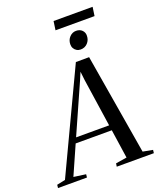

<svg xmlns="http://www.w3.org/2000/svg" viewBox="-253 -1166 1059 1278"><g transform="rotate(-20 276.0 -527.5)"><path d="M-68 0 -65.5 -22.5 -6 -35 330.5 -747.5 424.5 -748 544 -35.5 613.5 -22.5 611 0H348L351.5 -22.5L430 -35L400 -239H144L53.5 -34.5L139.5 -22.5L137 0ZM160.5 -276H394.5L344.5 -614.5L337.5 -676.5L315 -623.5ZM390 -815Q374.5 -815 362 -822.5Q349.5 -830 342.5 -842.8Q335.5 -855.5 336 -871.5Q336.5 -901.5 356 -922Q375.5 -942.5 402 -942.5Q429 -942.5 444.8 -926.2Q460.5 -910 459.5 -887Q459.5 -857.5 439.8 -836.2Q420 -815 390 -815ZM284.5 -1055H561L552 -992.5H275.5Z"/></g></svg>

Font: Merriweather 120pt
Style: Italic
Weight: 400
Italic angle: -7.8°
Version: Version 2.101